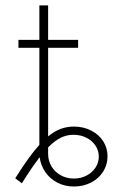

<svg xmlns="http://www.w3.org/2000/svg" viewBox="-20 -677 463 707"><path d="M157.2 -657.2V-530.3H267.6V-501H157.2V-174.8Q180.2 -193.8 203.4 -202.4Q226.6 -210.9 252 -210.9Q287.1 -210.9 315.7 -196.3Q344.2 -181.6 360.1 -156.7Q376 -131.8 376 -101.6Q376 -70.8 359.9 -45.2Q343.8 -19.5 315.4 -4.9Q287.1 9.8 252 9.8Q218.8 9.8 191.4 -4.4Q164.1 -18.6 147 -43.2Q129.9 -67.9 126 -98.1Q95.2 -58.1 60.5 -2L36.1 -20.5Q89.4 -105 125 -143.6V-501H47.9V-530.3H125V-657.2ZM252 -19.5Q277.3 -19.5 298.3 -30.3Q319.3 -41 331.5 -59.6Q343.8 -78.1 343.8 -100.6Q343.8 -122.6 331.5 -140.9Q319.3 -159.2 298.1 -169.9Q276.9 -180.7 250 -180.7Q226.1 -180.7 203.6 -169.7Q181.2 -158.7 157.2 -134.3V-110.4Q157.2 -85 169.7 -64.2Q182.1 -43.5 203.9 -31.5Q225.6 -19.5 252 -19.5Z"/></svg>

Font: Pretendard Std Thin
Style: Regular
Weight: 100
Designer: Base glyphs from Inter by Rasmus Andersson; Hangeul glyphs from Noto Sans CJK(Source Han Sans) by Jang Soo-young and Kan
Foundry: Kil Hyung-jin
Version: Version 1.309